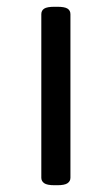

<svg xmlns="http://www.w3.org/2000/svg" viewBox="-20 -545 330 567"><path d="M141 2Q119 2 110.5 -4Q102 -10 102 -20V-503Q102 -514 110.5 -519.5Q119 -525 141 -525H149Q171 -525 179.5 -519.5Q188 -514 188 -503V-20Q188 -10 179.5 -4Q171 2 149 2Z"/></svg>

Font: Asap Expanded
Style: Regular
Weight: 400
Width: 7
Designer: Pablo Cosgaya
Foundry: Omnibus-Type
Version: Version 3.001; ttfautohint (v1.8.4.7-5d5b)